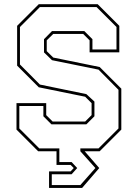

<svg xmlns="http://www.w3.org/2000/svg" viewBox="-20 -720 656 914"><path d="M213.5 174.5V96H316L331 80L316 65H249V0H161.5L58.5 -103V-229H200V-172L230.5 -141.5H385.5L416 -172V-229L385.5 -259.5L164.5 -304.5L61.5 -407.5V-597L164.5 -700H445L548 -597V-471H406.5V-528L376 -558.5H233.5L202.5 -528V-476.5L233.5 -446L454.5 -401L557.5 -298V-103L454.5 0H383L452.5 80L371 174.5ZM226.5 161H362.5L434 80L362.5 0V-13.5H449L544 -108.5V-292.5L449 -388.5L227.5 -433.5L189.5 -470.5V-533.5L227.5 -572H381.5L420 -533.5V-484.5H534.5V-591.5L439.5 -686.5H170L75 -591.5V-413L170 -317.5L391 -272L429.5 -236.5V-166.5L391 -128H225L186.5 -166.5V-215.5H72V-108.5L167 -13.5H262.5V51.5H321L347.5 80L321 109.5H226.5Z"/></svg>

Font: Tourney Thin
Style: Regular
Weight: 100
Designer: Tyler Finck
Foundry: Etcetera Type Co
Version: Version 1.015